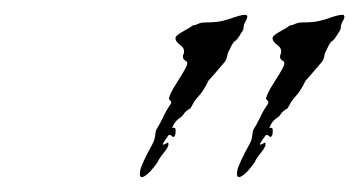

<svg xmlns="http://www.w3.org/2000/svg" viewBox="-20 -712 481 257"><path d="M301 -475Q296 -474 297.5 -483Q299 -492 315 -521Q317 -525 317.5 -529.5Q318 -534 319 -538Q324 -546 328.5 -555.5Q333 -565 338 -572Q340 -575 339 -576Q338 -577 336 -580Q338 -588 346.5 -601Q355 -614 360 -624Q362 -629 358 -631Q354 -633 355 -638Q359 -646 351.5 -651.5Q344 -657 345 -662Q346 -665 356 -670.5Q366 -676 368 -678Q371 -678 375 -680Q379 -682 386 -682Q399 -682 407.5 -684Q416 -686 424 -689Q436 -693 440 -692Q442 -690 440 -686Q438 -682 437 -680Q436 -677 436 -674.5Q436 -672 433 -668Q427 -658 424.5 -657Q422 -656 417 -645Q415 -642 414 -636.5Q413 -631 409 -627L397 -613Q396 -612 393.5 -609Q391 -606 389 -604Q388 -602 388 -602Q388 -602 386 -598Q381 -589 376.5 -584Q372 -579 370 -576Q370 -576 365 -567Q358 -563 356 -559.5Q354 -556 349 -553Q343 -548 341 -542Q339 -541 342 -541Q345 -541 345 -539Q345 -539 345 -535Q345 -531 343 -529Q342 -528 340 -530Q338 -532 336 -531Q335 -531 334.5 -529.5Q334 -528 332 -526Q327 -519 328 -518.5Q329 -518 332.5 -520Q336 -522 335 -521Q337 -517 330 -508.5Q323 -500 321 -495Q317 -489 311.5 -483Q306 -477 301 -475ZM171 -475Q166 -474 167.5 -483Q169 -492 185 -521Q187 -525 187.5 -529.5Q188 -534 189 -538Q194 -546 198.5 -555.5Q203 -565 208 -572Q210 -575 209 -576Q208 -577 206 -580Q208 -588 216.5 -601Q225 -614 230 -624Q232 -629 228 -631Q224 -633 225 -638Q229 -646 221.5 -651.5Q214 -657 215 -662Q216 -665 226 -670.5Q236 -676 238 -678Q241 -678 245 -680Q249 -682 256 -682Q269 -682 277.5 -684Q286 -686 294 -689Q306 -693 310 -692Q312 -690 310 -686Q308 -682 307 -680Q306 -677 306 -674.5Q306 -672 303 -668Q297 -658 294.5 -657Q292 -656 287 -645Q285 -642 284 -636.5Q283 -631 279 -627L267 -613Q266 -612 263.5 -609Q261 -606 259 -604Q258 -602 258 -602Q258 -602 256 -598Q251 -589 246.5 -584Q242 -579 240 -576Q240 -576 235 -567Q228 -563 226 -559.5Q224 -556 219 -553Q213 -548 211 -542Q209 -541 212 -541Q215 -541 215 -539Q215 -539 215 -535Q215 -531 213 -529Q212 -528 210 -530Q208 -532 206 -531Q205 -531 204.5 -529.5Q204 -528 202 -526Q197 -519 198 -518.5Q199 -518 202.5 -520Q206 -522 205 -521Q207 -517 200 -508.5Q193 -500 191 -495Q187 -489 181.5 -483Q176 -477 171 -475Z"/></svg>

Font: Water Brush
Style: Regular
Weight: 400
Designer: Robert E. Leuschke
Foundry: Robert E. Leuschke
Version: Version 1.010; ttfautohint (v1.8.4.7-5d5b)